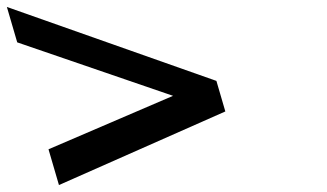

<svg xmlns="http://www.w3.org/2000/svg" viewBox="-181 -612 941 553"><path d="M317.4 -336 -41.3 -182 -11.2 -79 468 -291 442.3 -379 -161.2 -592 -131.4 -490Z"/></svg>

Font: Din Kursivschrift
Style: BreitLeft
Weight: 400
Version: Version 1.089